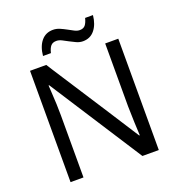

<svg xmlns="http://www.w3.org/2000/svg" viewBox="-157 -1028 1073 1157"><g transform="rotate(-20 380.0 -450.0)"><path d="M663.1 0H558.1L175.8 -592.8H171.9L174.3 -553.2Q180.2 -464.4 180.2 -398.9V0H97.2V-713.9H201.2L223.1 -679.2L457.5 -316.9L582 -123H585.9Q585 -134.8 582 -206.8Q579.1 -278.8 579.1 -311V-713.9H663.1ZM459 -772Q438 -772 418 -781Q397.9 -790 378.7 -800.5Q359.4 -811 341.6 -820.1Q323.7 -829.1 307.1 -829.1Q283.2 -829.1 271 -814.7Q258.8 -800.3 252 -771H201.2Q207 -830.6 235.4 -864.7Q263.7 -898.9 311 -898.9Q333 -898.9 353.8 -889.9Q374.5 -880.9 393.6 -870.4Q412.6 -859.9 430.2 -850.8Q447.8 -841.8 463.4 -841.8Q486.8 -841.8 498.8 -856.2Q510.7 -870.6 518.1 -899.9H568.4Q562.5 -841.8 534.2 -806.9Q505.9 -772 459 -772Z"/></g></svg>

Font: NotoSans
Style: Regular
Weight: 400
Designer: Monotype Design team
Foundry: Monotype Imaging Inc.
Version: Version 1.04; ttfautohint (v1.4.1)